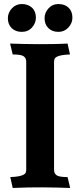

<svg xmlns="http://www.w3.org/2000/svg" viewBox="-20 -929 398 952"><path d="M248 -87Q248 -70 260 -60.5Q272 -51 315 -51L328 3Q298 2 262 1Q226 0 188 0Q156 0 118.5 0.5Q81 1 43 3L31 -51Q57 -52 72.5 -55Q88 -58 96.5 -62.5Q105 -67 107.5 -73Q110 -79 110 -87V-623Q110 -640 98 -649.5Q86 -659 43 -659L30 -713Q60 -712 96 -711Q132 -710 170 -710Q202 -710 239.5 -710.5Q277 -711 315 -713L327 -659Q301 -658 285.5 -655Q270 -652 261.5 -647.5Q253 -643 250.5 -636.5Q248 -630 248 -623ZM19 -839Q19 -866 39 -887.5Q59 -909 88 -909Q119 -909 138.5 -891Q158 -873 158 -841Q158 -814 138.5 -792.5Q119 -771 88 -771Q57 -771 38 -789.5Q19 -808 19 -839ZM201 -839Q201 -866 220.5 -887.5Q240 -909 269 -909Q301 -909 320 -891Q339 -873 339 -841Q339 -814 319 -792.5Q299 -771 270 -771Q239 -771 220 -789.5Q201 -808 201 -839Z"/></svg>

Font: Lusitana
Style: Bold
Weight: 700
Designer: Ana Paula Megda
Foundry: Ana Paula Megda
Version: Version 1.000; ttfautohint (v1.1) -l 8 -r 50 -G 200 -x 14 -D